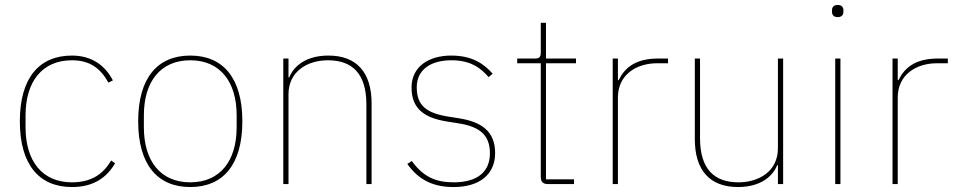

<svg xmlns="http://www.w3.org/2000/svg" viewBox="-20 -742 3854 774"><path d="M270 12C358 12 411 -27 444 -84L428 -95C396 -40 348 -7 270 -7C150 -7 83 -93 83 -229V-277C83 -413 150 -499 270 -499C342 -499 385 -467 417 -409L435 -418C404 -478 350 -518 270 -518C138 -518 60 -428 60 -253C60 -78 138 12 270 12Z M747 12C879 12 957 -78 957 -253C957 -428 879 -518 747 -518C615 -518 537 -428 537 -253C537 -78 615 12 747 12ZM747 -7C627 -7 560 -93 560 -229V-277C560 -413 627 -499 747 -499C867 -499 934 -413 934 -277V-229C934 -93 867 -7 747 -7Z M1143 0V-362C1143 -454 1219 -499 1302 -499C1401 -499 1457 -444 1457 -321V0H1478V-325C1478 -451 1417 -518 1304 -518C1213 -518 1164 -475 1146 -430H1143V-506H1122V0Z M1809 12C1912 12 1976 -38 1976 -125C1976 -214 1919 -251 1831 -265L1787 -272C1701 -286 1660 -315 1660 -390C1660 -461 1716 -499 1800 -499C1880 -499 1919 -466 1950 -431L1966 -445C1933 -482 1887 -518 1799 -518C1709 -518 1639 -474 1639 -389C1639 -301 1694 -266 1783 -252L1827 -245C1911 -232 1955 -200 1955 -124C1955 -49 1904 -7 1809 -7C1735 -7 1686 -30 1640 -93L1622 -81C1669 -15 1728 12 1809 12Z M2294 0V-19H2181V-487H2302V-506H2181V-650H2160V-531C2160 -513 2155 -506 2137 -506H2065V-487H2160V-29C2160 -9 2169 0 2189 0Z M2471 0V-349C2471 -442 2547 -487 2629 -487H2673V-506H2632C2539 -506 2497 -466 2474 -419H2471V-506H2450V0Z M3116 0H3137V-506H3116V-144C3116 -52 3040 -7 2957 -7C2858 -7 2802 -62 2802 -185V-506H2781V-181C2781 -55 2842 12 2955 12C3046 12 3095 -31 3113 -76H3116Z M3357 -673C3374 -673 3380 -683 3380 -694V-701C3380 -712 3374 -722 3357 -722C3340 -722 3334 -712 3334 -701V-694C3334 -683 3340 -673 3357 -673ZM3347 0H3368V-506H3347Z M3599 0V-349C3599 -442 3675 -487 3757 -487H3801V-506H3760C3667 -506 3625 -466 3602 -419H3599V-506H3578V0Z"/></svg>

Font: IBM Plex Devanagari Thin
Style: Regular
Weight: 100
Designer: Mike Abbink, Paul van der Laan, Pieter van Rosmalen, Erin McLaughlin
Foundry: Bold Monday
Version: Version 1.0